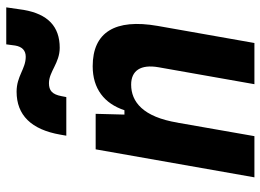

<svg xmlns="http://www.w3.org/2000/svg" viewBox="-132 -718 849 626"><g transform="rotate(-90 293.0 -404.5)"><path d="M28.3 0H162.6L206.5 -250.5V-249.5C225.1 -363.8 274.9 -401.9 330.6 -401.9C376 -401.9 397.5 -371.1 387.2 -312.5L332 0H466.3L522 -315.4C546.4 -454.6 501 -527.3 390.6 -527.3C317.4 -527.3 269 -489.7 247.1 -423.8H232.9L235.4 -517.6H119.6ZM164.1 -613.3H290L293 -628.9C298.8 -659.7 311.5 -669.9 335.4 -669.9C373 -669.9 400.9 -634.8 450.7 -634.8C520 -634.8 560.5 -673.3 574.2 -752L582.5 -809.1H461.9L458 -779.8C454.1 -757.3 441.9 -745.6 421.4 -745.6C381.8 -745.6 358.4 -775.4 307.6 -775.4C231.4 -775.4 184.1 -728 167.5 -632.8Z"/></g></svg>

Font: Cascadia Mono PL
Style: Bold Italic
Weight: 700
Italic angle: -10°
Monospace: yes
Designer: Aaron Bell
Foundry: Saja Typeworks
Version: Version 2404.023